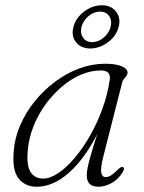

<svg xmlns="http://www.w3.org/2000/svg" viewBox="-20 -701 547 729"><path d="M372 -105.5Q361 -61.5 364.5 -45Q368 -28.5 381 -28.5Q391 -28.5 401.8 -35.2Q412.5 -42 428 -57.5Q434.5 -64 439 -66Q443.5 -68 447 -66.5Q451 -64.5 450.5 -59.8Q450 -55 446.5 -48.5Q431.5 -22 405.5 -7Q379.5 8 353.5 8Q332.5 8 321 -2.2Q309.5 -12.5 309.5 -34.5Q309.5 -46 312 -60.2Q314.5 -74.5 321 -98.5Q327.5 -122.5 339.8 -162Q352 -201.5 371.5 -263L378.5 -257Q344 -171.5 301.2 -112.2Q258.5 -53 212.2 -22.5Q166 8 119.5 8Q75.5 8 50.8 -23Q26 -54 32 -125.5Q35.5 -176.5 56.8 -225.5Q78 -274.5 112.2 -316.8Q146.5 -359 189.8 -391.2Q233 -423.5 281.2 -441.2Q329.5 -459 378.5 -459Q406.5 -459 425.5 -454.5Q444.5 -450 454.5 -442.5Q464.5 -435 464.5 -425Q464 -418 459.8 -412.2Q455.5 -406.5 450.5 -401Q445.5 -395.5 444 -388.5ZM85.5 -130.5Q80 -72 96.2 -47.5Q112.5 -23 143.5 -23Q170.5 -23 201.8 -44Q233 -65 264.2 -102.2Q295.5 -139.5 322.5 -187Q349.5 -234.5 369 -288.5Q388.5 -342.5 396.5 -397Q399.5 -416.5 390.5 -425Q381.5 -433.5 363 -433.5Q325 -433.5 287 -417.2Q249 -401 214.5 -371.5Q180 -342 152.2 -303.8Q124.5 -265.5 107 -221.2Q89.5 -177 85.5 -130.5ZM323 -517Q287.5 -517 268.5 -540.8Q249.5 -564.5 259 -599Q268 -633.5 299.5 -657.2Q331 -681 366.5 -681Q401.5 -681 420.5 -657Q439.5 -633 430.5 -599Q422 -564.5 390.2 -540.8Q358.5 -517 323 -517ZM359.5 -657Q337 -657 316.5 -640.2Q296 -623.5 289.5 -599Q283.5 -574.5 295.5 -557.8Q307.5 -541 330 -541Q353 -541 373.2 -557.8Q393.5 -574.5 400 -599Q406 -623.5 394.2 -640.2Q382.5 -657 359.5 -657Z"/></svg>

Font: Fraunces ExtraLight
Style: Italic
Weight: 250
Italic angle: -16°
Version: Version 1.000;[b76b70a41]